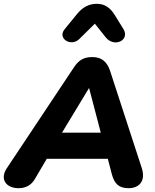

<svg xmlns="http://www.w3.org/2000/svg" viewBox="-32 -977 812 1006"><path d="M65 9C105 9 133 -8 152 -41L213 -145H533L553 -68C567 -14 590 9 642 9C695 9 733 -26 711 -96L545 -605C529 -654 500 -678 452 -678C404 -678 378 -660 352 -619L2 -93C-34 -36 2 9 65 9ZM434 -515H435L496 -282H293ZM383 -772 465 -853 523 -780C568 -726 651 -767 614 -826L570 -897C547 -935 518 -957 476 -957C434 -957 402 -940 372 -904L306 -823C268 -776 339 -730 383 -772Z"/></svg>

Font: SN Pro Heavy
Style: Italic
Weight: 800
Italic angle: -9°
Designer: Tobias Whetton
Foundry: Supernotes
Version: Version 1.001;Glyphs 3.2 (3249)